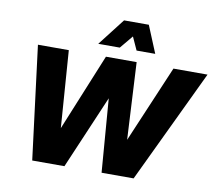

<svg xmlns="http://www.w3.org/2000/svg" viewBox="-93 -1004 1267 1115"><g transform="rotate(10 541.0 -447.0)"><path d="M166 0 82 -668H264L297 -214L483 -668H664L688 -214L881 -668H1082L764 0H575L541 -433L356 0ZM426 -734 550 -894H696L762 -734H652L617 -811L553 -734Z"/></g></svg>

Font: Gantari ExtraBold
Style: Italic
Weight: 800
Italic angle: -10°
Designer: Anugrah Pasau
Foundry: Lafontype
Version: Version 1.000